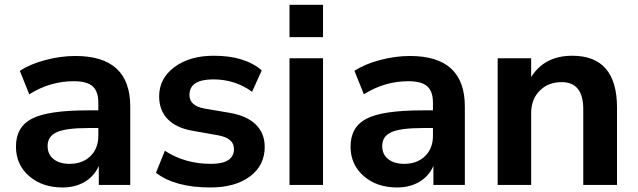

<svg xmlns="http://www.w3.org/2000/svg" viewBox="-20 -787 2715 817"><path d="M246.1 10.7Q159.2 10.7 103.5 -38.1Q47.9 -86.9 47.9 -163.1Q47.9 -247.1 116.2 -282.2Q184.6 -317.4 354.5 -317.4H398.4V-349.6Q398.4 -398.4 374 -419.9Q349.6 -441.4 293.9 -441.4Q192.4 -441.4 104.5 -385.7L64.5 -485.4Q106.4 -513.7 171.9 -531.2Q237.3 -548.8 300.8 -548.8Q534.2 -548.8 534.2 -334V0H400.4V-81.1Q381.8 -38.1 341.3 -13.7Q300.8 10.7 246.1 10.7ZM182.6 -166Q182.6 -129.9 208 -109.9Q233.4 -89.8 276.4 -89.8Q331.1 -89.8 364.7 -122.6Q398.4 -155.3 398.4 -209V-242.2H355.5Q260.7 -242.2 221.7 -224.6Q182.6 -207 182.6 -166Z M875 10.7Q724.6 10.7 643.6 -51.8L681.6 -145.5Q766.6 -89.8 877.9 -89.8Q975.6 -89.8 975.6 -153.3Q975.6 -198.2 910.2 -210.9L799.8 -230.5Q730.5 -242.2 693.8 -279.8Q657.2 -317.4 657.2 -377Q657.2 -453.1 722.2 -501.5Q787.1 -549.8 889.6 -549.8Q1022.5 -549.8 1093.8 -487.3L1052.7 -396.5Q980.5 -449.2 887.7 -449.2Q786.1 -449.2 786.1 -382.8Q786.1 -336.9 849.6 -325.2L959 -306.6Q1031.2 -293.9 1068.8 -256.8Q1106.4 -219.7 1106.4 -162.1Q1106.4 -83 1043.5 -36.1Q980.5 10.7 875 10.7Z M1211.9 -628.9V-766.6H1354.5V-628.9ZM1211.9 0V-539.1H1354.5V0Z M1669.9 10.7Q1583 10.7 1527.3 -38.1Q1471.7 -86.9 1471.7 -163.1Q1471.7 -247.1 1540 -282.2Q1608.4 -317.4 1778.3 -317.4H1822.3V-349.6Q1822.3 -398.4 1797.9 -419.9Q1773.4 -441.4 1717.8 -441.4Q1616.2 -441.4 1528.3 -385.7L1488.3 -485.4Q1530.3 -513.7 1595.7 -531.2Q1661.1 -548.8 1724.6 -548.8Q1958 -548.8 1958 -334V0H1824.2V-81.1Q1805.7 -38.1 1765.1 -13.7Q1724.6 10.7 1669.9 10.7ZM1606.4 -166Q1606.4 -129.9 1631.8 -109.9Q1657.2 -89.8 1700.2 -89.8Q1754.9 -89.8 1788.6 -122.6Q1822.3 -155.3 1822.3 -209V-242.2H1779.3Q1684.6 -242.2 1645.5 -224.6Q1606.4 -207 1606.4 -166Z M2097.7 0V-539.1H2240.2V-459Q2296.9 -549.8 2415 -549.8Q2605.5 -549.8 2605.5 -329.1V0H2461.9V-322.3Q2461.9 -437.5 2370.1 -437.5Q2312.5 -437.5 2276.4 -400.9Q2240.2 -364.3 2240.2 -305.7V0Z"/></svg>

Font: Min Sans Bold
Style: Regular
Weight: 700
Designer: Jinseong-Kim, NotoSansCJK, Nunito
Foundry: Jinseong-Kim
Version: Version 1.400;Glyphs 3.1.2 (3151)